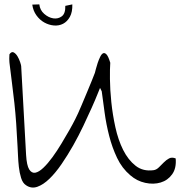

<svg xmlns="http://www.w3.org/2000/svg" viewBox="-20 -857 855 880"><path d="M99.6 -7.8Q84 -17.6 76.7 -41.5Q69.3 -65.4 66.4 -92.3Q63.5 -119.1 62.5 -144.5Q61.5 -169.9 60.5 -184.6Q57.6 -243.2 54.2 -291.5Q50.8 -339.8 45.9 -384.8Q41 -429.7 35.2 -474.1Q29.3 -518.6 23.4 -569.3Q23.4 -571.3 22.9 -576.7Q22.5 -582 22.5 -588.4Q22.5 -594.7 22.9 -600.1Q23.4 -605.5 23.4 -608.4Q33.2 -622.1 43 -616.7Q52.7 -611.3 60.1 -599.1Q67.4 -586.9 72.3 -572.3Q77.1 -557.6 77.1 -553.7L99.6 -146.5Q102.5 -98.6 113.8 -80.6Q125 -62.5 141.6 -65.4Q158.2 -68.4 178.7 -87.9Q199.2 -107.4 220.2 -136.2Q241.2 -165 261.2 -198.2Q281.2 -231.4 297.9 -260.7Q314.5 -290 325.2 -311.5Q335.9 -333 337.9 -337.9Q342.8 -348.6 354 -375Q365.2 -401.4 377.4 -430.7Q389.6 -460 400.4 -486.3Q411.1 -512.7 415 -523.4Q416 -527.3 419.4 -540.5Q422.9 -553.7 427.7 -568.4Q432.6 -583 439 -596.2Q445.3 -609.4 452.6 -612.8Q460 -616.2 468.3 -607.4Q476.6 -598.6 485.4 -569.3Q483.4 -543 483.9 -494.6Q484.4 -446.3 490.2 -389.2Q496.1 -332 508.8 -273.9Q521.5 -215.8 544.4 -169.9Q567.4 -124 601.6 -97.2Q635.7 -70.3 684.6 -77.1Q697.3 -79.1 708.5 -90.3Q719.7 -101.6 731 -112.8Q742.2 -124 754.9 -130.9Q767.6 -137.7 785.2 -130.9Q789.1 -85.9 769 -58.1Q749 -30.3 716.3 -20.5Q683.6 -10.7 645.5 -19Q607.4 -27.3 577.1 -53.7Q539.1 -85.9 516.6 -133.3Q494.1 -180.7 480.5 -233.9Q466.8 -287.1 459.5 -340.8Q452.1 -394.5 446.3 -438.5L438.5 -454.1Q436.5 -450.2 426.8 -425.3Q417 -400.4 400.4 -363.3Q383.8 -326.2 362.3 -280.8Q340.8 -235.4 315.4 -190.4Q290 -145.5 262.2 -105Q234.4 -64.5 206.5 -37.6Q178.7 -10.7 151.4 -1Q124 8.8 99.6 -7.8ZM160.2 -836.9Q163.1 -810.5 182.6 -793.5Q202.1 -776.4 224.1 -772.9Q246.1 -769.5 263.2 -782.2Q280.3 -794.9 279.3 -830.1L311.5 -836.9Q312.5 -801.8 300.3 -779.8Q288.1 -757.8 269 -748Q250 -738.3 227.1 -740.2Q204.1 -742.2 183.1 -753.9Q162.1 -765.6 147 -786.6Q131.8 -807.6 127.9 -835.9Z"/></svg>

Font: Give You Glory
Style: Regular
Weight: 400
Designer: Kimberly Geswein
Foundry: Kimberly Geswein
Version: Version 1.002